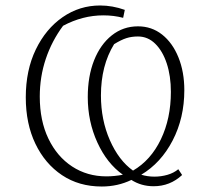

<svg xmlns="http://www.w3.org/2000/svg" viewBox="-20 -672 777 700"><path d="M351 8Q268 8 206 -33.5Q144 -75 109 -148Q74 -221 74 -317Q74 -416 110.5 -491.5Q147 -567 208.5 -609.5Q270 -652 345 -652Q390 -652 435 -636L429 -607Q395 -616 357 -616Q281 -616 210 -578Q169 -523 147 -457.5Q125 -392 125 -320Q125 -232 156.5 -166.5Q188 -101 243 -65Q298 -29 368 -29Q382 -29 397.5 -30.5Q413 -32 428 -35Q370 -76 335 -152.5Q300 -229 300 -318Q300 -394 323 -452Q346 -510 387.5 -543Q429 -576 483 -576Q533 -576 571 -546Q609 -516 630.5 -463Q652 -410 652 -343Q652 -242 609.5 -160Q567 -78 495 -35Q518 -28 543 -28Q567 -28 590 -34.5Q613 -41 630 -55L644 -34Q600 7 540 7Q495 7 459 -16Q409 8 351 8ZM348 -324Q348 -235 380.5 -161Q413 -87 465 -50Q530 -88 566.5 -164Q603 -240 603 -337Q603 -395 588 -440.5Q573 -486 546 -512.5Q519 -539 483 -539Q460 -539 441 -533Q422 -527 396 -511Q348 -433 348 -324Z"/></svg>

Font: Piazzolla SC ExtraLight
Style: Regular
Weight: 200
Designer: Juan Pablo del Peral
Foundry: Huerta Tipografica
Version: Version 1.330